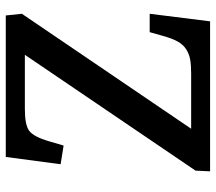

<svg xmlns="http://www.w3.org/2000/svg" viewBox="-61 -679 740 658"><g transform="rotate(-90 309.0 -350.0)"><path d="M590.8 -645 196.8 -64.9H386.2Q416 -64.9 434.6 -68.4Q453.1 -71.8 469.2 -82Q485.4 -92.3 495.8 -111.3Q506.3 -130.4 515.1 -162.1L527.8 -207H590.8L564.9 0H50.8L53.2 -49.8L450.2 -634.8H264.2Q210 -634.8 189.7 -619.9Q169.4 -605 153.8 -551.8L139.2 -502L75.2 -512.2L100.1 -700.2H585Z"/></g></svg>

Font: Literata Book SemiBold
Style: Italic
Weight: 600
Italic angle: -3°
Designer: Latin by Veronika Burian and Jose Scaglione. Greek by Irene Vlachou. Cyrillic by Vera Evstafieva
Foundry: TypeTogether
Version: Version 1.003;PS 001.003;hotconv 1.0.88;makeotf.lib2.5.64775